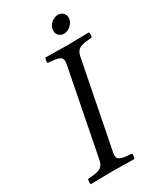

<svg xmlns="http://www.w3.org/2000/svg" viewBox="-201 -868 790 941"><g transform="rotate(-30 193.5 -398.0)"><path d="M212.9 -568.8Q216.8 -591.8 207.5 -601.8Q198.2 -611.8 168.9 -615.2L134.8 -618.2Q132.8 -622.1 134.5 -633.1Q136.2 -644 138.2 -647Q226.1 -645 265.1 -645Q294.9 -645 384.8 -647Q387.7 -640.1 387 -630.6Q386.2 -621.1 382.8 -618.2L352.1 -615.2Q322.3 -612.3 308.6 -601.6Q294.9 -590.8 290 -568.8L192.9 -76.2Q188 -53.2 198 -43.2Q208 -33.2 236.8 -29.8L271 -26.9Q272.9 -22.9 271.5 -12Q270 -1 268.1 2Q180.2 0 141.1 0Q111.3 0 21 2Q18.1 -4.9 19 -14.4Q20 -23.9 22.9 -26.9L54.2 -29.8Q84 -32.7 97.9 -43.5Q111.8 -54.2 116.2 -76.2ZM245.6 -716.3Q234.4 -730.5 238.3 -750Q242.2 -769.5 259.3 -783.7Q276.4 -797.9 295.9 -797.9Q315.4 -797.9 326.9 -783.7Q338.4 -769.5 334.2 -750Q330.1 -730.5 313 -716.3Q295.9 -702.1 276.4 -702.1Q256.8 -702.1 245.6 -716.3Z"/></g></svg>

Font: Linux Libertine
Style: Italic
Weight: 400
Italic angle: -12°
Designer: Philipp H. Poll
Foundry: Philipp H. Poll
Version: Version 5.1.6 ; ttfautohint (v0.9)